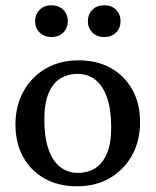

<svg xmlns="http://www.w3.org/2000/svg" viewBox="-20 -676 574 708"><path d="M267.5 -38.5Q304 -38.5 331.5 -56Q359 -73.5 374.5 -110.5Q390 -147.5 390 -206.5Q390 -271.5 375 -315.2Q360 -359 332.5 -381.2Q305 -403.5 265.5 -403.5Q229.5 -403.5 202 -386.2Q174.5 -369 159 -331.8Q143.5 -294.5 143.5 -235.5Q143.5 -171.5 158.2 -127.5Q173 -83.5 201 -61Q229 -38.5 267.5 -38.5ZM264 11Q195.5 11 144.2 -17.8Q93 -46.5 65 -97.8Q37 -149 37 -216.5Q37 -286 66.8 -339.5Q96.5 -393 148.8 -423.2Q201 -453.5 269.5 -453.5Q338.5 -453.5 389.2 -424.8Q440 -396 468.2 -345Q496.5 -294 496.5 -226Q496.5 -156.5 466.8 -103Q437 -49.5 384.8 -19.2Q332.5 11 264 11ZM170 -539.5Q142.5 -539.5 126 -556.2Q109.5 -573 109.5 -598Q109.5 -623 126 -639.8Q142.5 -656.5 170 -656.5Q197 -656.5 213.5 -639.8Q230 -623 230 -598Q230 -573 213.5 -556.2Q197 -539.5 170 -539.5ZM364.5 -539.5Q337 -539.5 320.5 -556.2Q304 -573 304 -598Q304 -623 320.5 -639.8Q337 -656.5 364.5 -656.5Q392 -656.5 408.2 -639.8Q424.5 -623 424.5 -598Q424.5 -573 408.2 -556.2Q392 -539.5 364.5 -539.5Z"/></svg>

Font: Newsreader 16pt 16pt Medium
Style: Regular
Weight: 500
Version: Version 1.003